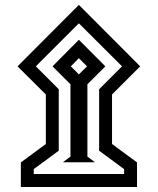

<svg xmlns="http://www.w3.org/2000/svg" viewBox="-20 -671 632 769"><path d="M50.3 -405.3 295.9 -651.4 541.5 -405.3 428.7 -292.5V-94.2L528.8 -20.5V78.1H63.5V-20.5L163.6 -94.2V-292.5ZM123.5 -405.3 215.3 -313.5V-67.4L115.2 6.3V25.9H477.1V6.3L377 -67.4V-313.5L468.8 -405.3L295.9 -577.6ZM231.9 -21 262.2 -43.9V-333.5L190.4 -405.3L295.9 -511.7L401.9 -405.3L330.1 -333.5V-43.9L360.4 -21ZM263.7 -405.3 295.9 -373 328.6 -405.3 295.9 -438Z"/></svg>

Font: Vazirmatn UI ExtraBold
Style: Regular
Weight: 800
Designer: Saber Rastikerdar
Foundry: Saber Rastikerdar
Version: Version 33.003